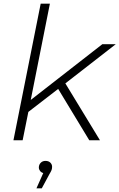

<svg xmlns="http://www.w3.org/2000/svg" viewBox="-20 -762 649 1043"><path d="M335 -309 523 0H465L296 -279L134 -154L103 0H53L201 -742H251L147 -219L536 -522H609ZM263 144Q263 154 260 162Q257 170 249 183L207 261H178L215 178Q204 175 197.5 166.5Q191 158 191 148Q191 133 201 122.5Q211 112 227 112Q244 112 253.5 121.5Q263 131 263 144Z"/></svg>

Font: Idrija
Style: Italic
Weight: 300
Italic angle: -11.3°
Designer: Julieta Ulanovsky
Foundry: Julieta Ulanovsky
Version: Version 7.200